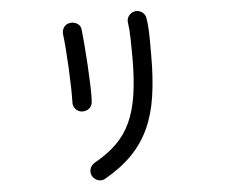

<svg xmlns="http://www.w3.org/2000/svg" viewBox="-55 -826 1109 925"><g transform="rotate(-5 500.0 -363.0)"><path d="M418 29Q402 39 383.5 33.5Q365 28 355 11Q346 -6 351.5 -24Q357 -42 374 -52Q437 -87 480.5 -129.5Q524 -172 550 -228.5Q576 -285 587.5 -361.5Q599 -438 599 -541Q599 -585 598 -631.5Q597 -678 592 -710Q589 -729 601 -744Q613 -759 632 -762Q651 -764 666 -752.5Q681 -741 683 -722Q687 -700 688.5 -669Q690 -638 690 -607Q690 -576 690 -553Q690 -545 690 -541Q690 -431 677 -345Q664 -259 633 -191.5Q602 -124 549.5 -70Q497 -16 418 29ZM334 -303Q315 -305 303 -319Q291 -333 292 -352Q293 -378 292 -423Q291 -468 288.5 -518.5Q286 -569 282.5 -613Q279 -657 276 -679Q273 -698 283 -714Q293 -730 313 -733Q332 -736 348.5 -726Q365 -716 367 -696Q370 -668 374 -620.5Q378 -573 381 -520Q384 -467 385.5 -420.5Q387 -374 385 -347Q384 -325 369 -313.5Q354 -302 334 -303Z"/></g></svg>

Font: Zen Maru Gothic Medium
Style: Regular
Weight: 500
Designer: Yoshimichi Ohira
Foundry: Positype
Version: Version 1.001